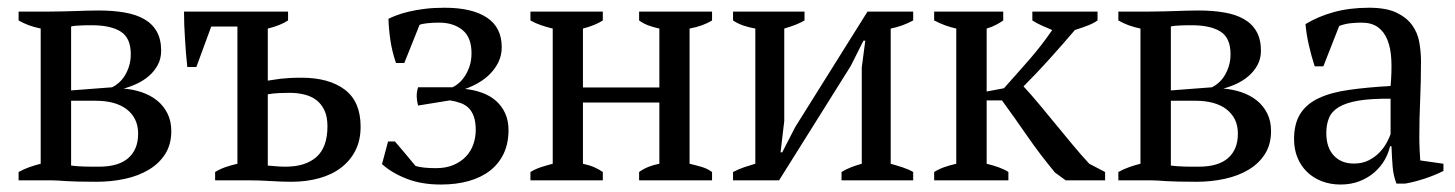

<svg xmlns="http://www.w3.org/2000/svg" viewBox="-20 -478 3858 509"><path d="M434.1 -130.4Q434.1 -95.2 418 -69.8Q401.9 -44.4 374.5 -28.1Q347.2 -11.7 311.3 -3.9Q275.4 3.9 235.8 3.9Q207.5 3.9 188.7 3.4Q169.9 2.9 157 2.2Q144 1.5 134.5 0.7Q125 0 114.7 0H29.3V-22Q43.5 -29.8 57.9 -34.9Q72.3 -40 87.9 -43.9V-402.3Q70.8 -405.8 56.4 -411.1Q42 -416.5 29.3 -423.8V-447.3H109.4Q130.4 -447.3 147.5 -447.8Q164.6 -448.2 179.9 -448.7Q195.3 -449.2 210 -449.7Q224.6 -450.2 241.2 -450.2Q279.8 -450.2 310.5 -444.8Q341.3 -439.5 362.8 -427Q384.3 -414.6 395.8 -394Q407.2 -373.5 407.2 -343.8Q407.2 -322.3 398.2 -305.7Q389.2 -289.1 374.8 -276.6Q360.4 -264.2 342.5 -255.9Q324.7 -247.6 307.6 -243.2Q333 -241.2 356 -233.4Q378.9 -225.6 396.2 -211.7Q413.6 -197.8 423.8 -177.5Q434.1 -157.2 434.1 -130.4ZM168.5 -39.1Q174.8 -38.1 184.6 -37.4Q194.3 -36.6 205.1 -36.4Q215.8 -36.1 225.8 -36.1Q235.8 -36.1 242.2 -36.1Q294.4 -36.1 320.3 -59.1Q346.2 -82 346.2 -123.5Q346.2 -145.5 337.9 -161.9Q329.6 -178.2 314.7 -189.2Q299.8 -200.2 279.3 -205.6Q258.8 -210.9 234.4 -210.9H168.5ZM168.5 -238.3 277.3 -246.6Q285.6 -250.5 294.4 -258.1Q303.2 -265.6 310.3 -276.6Q317.4 -287.6 322 -302.2Q326.7 -316.9 326.7 -334.5Q326.7 -377.4 300 -394.3Q273.4 -411.1 223.1 -411.1Q218.3 -411.1 210.9 -411.1Q203.6 -411.1 195.8 -410.6Q188 -410.2 180.7 -409.7Q173.3 -409.2 168.5 -407.7Z M689.9 -39.1Q702.1 -38.1 713.4 -37.1Q724.6 -36.1 736.8 -36.1Q790 -36.1 819.1 -62Q848.1 -87.9 848.1 -143.1Q848.1 -168.5 840.1 -185.5Q832 -202.6 818.4 -212.9Q804.7 -223.1 786.4 -227.5Q768.1 -231.9 748 -231.9Q733.4 -231.9 718.8 -231.2Q704.1 -230.5 689.9 -228ZM743.7 -447.3V-423.8Q732.4 -416.5 719.2 -411.4Q706.1 -406.2 689.9 -402.3V-264.2Q697.3 -265.1 705.6 -266.6Q713.9 -268.1 724.4 -269.3Q734.9 -270.5 748 -271.2Q761.2 -272 778.8 -272Q852.5 -272 894.3 -240.2Q936 -208.5 936 -142.1Q936 -106.4 922.4 -79.3Q908.7 -52.2 884.5 -33.7Q860.4 -15.1 826.4 -5.6Q792.5 3.9 752.4 3.9Q728 3.9 698.2 2Q668.5 0 634.8 0H550.3V-22Q563 -29.8 577.6 -34.9Q592.3 -40 609.4 -43.9V-407.7H540L500.5 -300.3H476.6Q474.6 -316.9 473.1 -335.7Q471.7 -354.5 470.5 -373.8Q469.2 -393.1 468.5 -411.6Q467.8 -430.2 467.8 -447.3Z M1135.3 -32.2Q1163.1 -32.2 1183.1 -41Q1203.1 -49.8 1216.1 -64Q1229 -78.1 1235.1 -96.2Q1241.2 -114.3 1241.2 -133.3Q1241.2 -154.3 1236.3 -168.5Q1231.4 -182.6 1222.7 -191.4Q1213.9 -200.2 1201.2 -204.8Q1188.5 -209.5 1172.9 -211.9L1088.4 -198.2Q1085 -210 1084.7 -222.4Q1084.5 -234.9 1088.4 -246.6H1179.7Q1187.5 -250 1196.3 -257.6Q1205.1 -265.1 1212.6 -276.6Q1220.2 -288.1 1225.1 -303.2Q1230 -318.4 1230 -336.9Q1230 -378.9 1206.1 -398.4Q1182.1 -418 1144 -418Q1126 -418 1111.6 -416.3Q1097.2 -414.6 1092.3 -412.1L1051.8 -311H1029.8Q1019.5 -340.8 1015.1 -370.4Q1010.7 -399.9 1009.8 -428.2Q1018.6 -432.6 1032.2 -437.7Q1045.9 -442.9 1064.5 -447.3Q1083 -451.7 1106.4 -454.6Q1129.9 -457.5 1158.7 -457.5Q1231.4 -457.5 1270.8 -431.4Q1310.1 -405.3 1310.1 -353Q1310.1 -331.1 1301.3 -313.2Q1292.5 -295.4 1278.6 -281.5Q1264.6 -267.6 1247.3 -257.8Q1230 -248 1212.9 -242.2Q1237.3 -239.7 1258.5 -231.9Q1279.8 -224.1 1295.2 -210.4Q1310.5 -196.8 1319.3 -177.5Q1328.1 -158.2 1328.1 -133.3Q1328.1 -97.7 1315.2 -70.6Q1302.2 -43.5 1278.8 -25.4Q1255.4 -7.3 1222.4 2Q1189.5 11.2 1148.9 11.2Q1097.2 11.2 1057.9 -4.2Q1018.6 -19.5 992.7 -43L1008.8 -103H1026.9Q1038.1 -90.3 1052.7 -72.8Q1067.4 -55.2 1081.5 -38.1Q1090.3 -35.2 1104.2 -33.7Q1118.2 -32.2 1135.3 -32.2Z M1578.1 0H1386.2V-22Q1398.9 -29.8 1413.8 -34.7Q1428.7 -39.6 1445.3 -43.9V-402.3Q1428.7 -406.2 1413.8 -411.4Q1398.9 -416.5 1386.2 -423.8V-447.3H1578.1V-423.8Q1568.4 -417.5 1555.4 -412.1Q1542.5 -406.7 1525.4 -402.3V-246.1H1728V-402.3Q1713.4 -405.3 1699.5 -410.4Q1685.5 -415.5 1674.3 -423.8V-447.3H1867.7V-423.8Q1843.3 -408.7 1808.1 -402.3V-43.9Q1824.7 -40 1839.8 -35.6Q1855 -31.2 1867.7 -22V0H1674.3V-22Q1685.5 -30.3 1699 -35.6Q1712.4 -41 1728 -43.9V-206.1H1525.4V-43.9Q1543.5 -40 1555.9 -34.4Q1568.4 -28.8 1578.1 -22Z M1923.3 -447.3H2112.8V-423.8Q2094.2 -412.6 2059.1 -402.3V-157.2L2049.3 -74.2H2053.7L2088.4 -141.6L2279.8 -447.3H2400.9V-423.8Q2372.1 -408.2 2341.3 -402.3V-43.9Q2358.4 -39.1 2374 -33.9Q2389.6 -28.8 2400.9 -22V0H2210.9V-22Q2223.6 -29.8 2237.1 -34.9Q2250.5 -40 2264.6 -43.9V-299.3L2273.9 -370.1H2269L2235.4 -303.2L2045.4 0H1923.3V-22Q1938.5 -29.8 1952.9 -34.7Q1967.3 -39.6 1982.4 -43.9V-402.3Q1965.3 -405.3 1950.4 -410.4Q1935.5 -415.5 1923.3 -423.8Z M2716.8 -447.3H2889.6V-423.8Q2880.4 -417 2865.7 -411.1Q2851.1 -405.3 2829.6 -398.4Q2798.8 -362.3 2764.6 -324.2Q2730.5 -286.1 2693.4 -249Q2713.4 -227.5 2735.1 -201.4Q2756.8 -175.3 2779.3 -147.9Q2801.8 -120.6 2824 -93.8Q2846.2 -66.9 2867.7 -43.9L2909.7 -22V0H2805.2L2776.9 -20.5Q2736.8 -68.8 2703.6 -116.9Q2670.4 -165 2636.2 -211.9H2595.7V-43.9Q2613.3 -39.6 2628.2 -34.2Q2643.1 -28.8 2653.3 -22V0H2456.5V-22Q2468.8 -29.8 2483.4 -34.9Q2498 -40 2515.1 -43.9V-402.3Q2485.4 -408.7 2456.5 -423.8V-447.3H2639.6V-423.8Q2630.9 -417.5 2620.4 -412.1Q2609.9 -406.7 2595.7 -402.3V-235.4L2641.6 -244.1Q2659.7 -264.6 2676.5 -283.4Q2693.4 -302.2 2709.5 -320.8Q2725.6 -339.4 2740.5 -358.6Q2755.4 -377.9 2769.5 -398.4Q2754.4 -404.8 2741.2 -410.6Q2728 -416.5 2716.8 -423.8Z M3349.6 -130.4Q3349.6 -95.2 3333.5 -69.8Q3317.4 -44.4 3290 -28.1Q3262.7 -11.7 3226.8 -3.9Q3190.9 3.9 3151.4 3.9Q3123 3.9 3104.2 3.4Q3085.4 2.9 3072.5 2.2Q3059.6 1.5 3050 0.7Q3040.5 0 3030.3 0H2944.8V-22Q2959 -29.8 2973.4 -34.9Q2987.8 -40 3003.4 -43.9V-402.3Q2986.3 -405.8 2971.9 -411.1Q2957.5 -416.5 2944.8 -423.8V-447.3H3024.9Q3045.9 -447.3 3063 -447.8Q3080.1 -448.2 3095.5 -448.7Q3110.8 -449.2 3125.5 -449.7Q3140.1 -450.2 3156.7 -450.2Q3195.3 -450.2 3226.1 -444.8Q3256.8 -439.5 3278.3 -427Q3299.8 -414.6 3311.3 -394Q3322.8 -373.5 3322.8 -343.8Q3322.8 -322.3 3313.7 -305.7Q3304.7 -289.1 3290.3 -276.6Q3275.9 -264.2 3258.1 -255.9Q3240.2 -247.6 3223.1 -243.2Q3248.5 -241.2 3271.5 -233.4Q3294.4 -225.6 3311.8 -211.7Q3329.1 -197.8 3339.4 -177.5Q3349.6 -157.2 3349.6 -130.4ZM3084 -39.1Q3090.3 -38.1 3100.1 -37.4Q3109.9 -36.6 3120.6 -36.4Q3131.3 -36.1 3141.4 -36.1Q3151.4 -36.1 3157.7 -36.1Q3210 -36.1 3235.8 -59.1Q3261.7 -82 3261.7 -123.5Q3261.7 -145.5 3253.4 -161.9Q3245.1 -178.2 3230.2 -189.2Q3215.3 -200.2 3194.8 -205.6Q3174.3 -210.9 3149.9 -210.9H3084ZM3084 -238.3 3192.9 -246.6Q3201.2 -250.5 3210 -258.1Q3218.8 -265.6 3225.8 -276.6Q3232.9 -287.6 3237.5 -302.2Q3242.2 -316.9 3242.2 -334.5Q3242.2 -377.4 3215.6 -394.3Q3189 -411.1 3138.7 -411.1Q3133.8 -411.1 3126.5 -411.1Q3119.1 -411.1 3111.3 -410.6Q3103.5 -410.2 3096.2 -409.7Q3088.9 -409.2 3084 -407.7Z M3742.7 -117.2Q3742.7 -97.7 3743.4 -83.3Q3744.1 -68.8 3745.1 -52.7L3806.6 -43.9V-24.9Q3784.7 -13.7 3757.3 -4.6Q3730 4.4 3705.1 8.8H3682.1Q3673.8 -12.2 3671.9 -36.6Q3669.9 -61 3668.9 -90.3H3665Q3661.1 -72.3 3650.9 -54.2Q3640.6 -36.1 3624 -21.5Q3607.4 -6.8 3584.7 2.2Q3562 11.2 3533.7 11.2Q3506.8 11.2 3484.1 2.4Q3461.4 -6.3 3445.1 -22.2Q3428.7 -38.1 3419.7 -60.1Q3410.6 -82 3410.6 -108.9Q3410.6 -150.4 3427.2 -176.5Q3443.8 -202.6 3476.1 -217.8Q3508.3 -232.9 3556.2 -239.7Q3604 -246.6 3666.5 -250Q3669.9 -288.1 3668.5 -319.1Q3667 -350.1 3658.2 -372.1Q3649.4 -394 3632.8 -406Q3616.2 -418 3589.4 -418Q3576.7 -418 3561.3 -416.5Q3545.9 -415 3530.3 -409.2L3488.3 -302.2H3465.3Q3456.5 -329.1 3450 -357.7Q3443.4 -386.2 3440.9 -414.1Q3474.6 -434.6 3516.4 -446Q3558.1 -457.5 3609.4 -457.5Q3654.8 -457.5 3681.9 -444.6Q3709 -431.6 3723.6 -411.4Q3738.3 -391.1 3742.7 -365.7Q3747.1 -340.3 3747.1 -315.4Q3747.1 -262.2 3744.9 -212.6Q3742.7 -163.1 3742.7 -117.2ZM3569.3 -44.4Q3591.8 -44.4 3608.9 -53.2Q3626 -62 3637.7 -74.5Q3649.4 -86.9 3656.5 -100.3Q3663.6 -113.8 3666.5 -122.6V-216.3Q3614.3 -216.8 3581.3 -211.2Q3548.3 -205.6 3529.3 -194.1Q3510.3 -182.6 3503.2 -165.3Q3496.1 -147.9 3496.1 -125.5Q3496.1 -86.9 3515.9 -65.7Q3535.6 -44.4 3569.3 -44.4Z"/></svg>

Font: PT Astra Serif
Style: Regular
Weight: 400
Designer: A.Korolkova, I. Chaeva
Foundry: ParaType Ltd
Version: Version 1.002